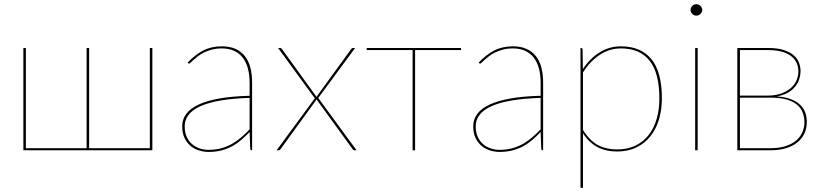

<svg xmlns="http://www.w3.org/2000/svg" viewBox="-20 -720 3944 920"><path d="M92 -490H104V-10H395V-490H407V-10H698V-490H710V0H92Z M1186 0Q1179 0 1179 -8L1176 -87.5Q1155 -65.5 1134 -47.8Q1113 -30 1089.5 -17.8Q1066 -5.5 1039 1.2Q1012 8 979 8Q957 8 934.5 1.2Q912 -5.5 894 -20.2Q876 -35 864.5 -58.2Q853 -81.5 853 -115Q853 -148 872.5 -174.2Q892 -200.5 931.8 -219Q971.5 -237.5 1032.2 -248.2Q1093 -259 1176 -261V-324Q1176 -362.5 1167.5 -393Q1159 -423.5 1142.5 -444.5Q1126 -465.5 1101 -476.8Q1076 -488 1043 -488Q1017 -488 996 -482.5Q975 -477 958.5 -469Q942 -461 929.8 -451.5Q917.5 -442 908.5 -434Q899.5 -426 894 -420.5Q888.5 -415 886 -415Q884 -415 881 -418L879 -420Q915 -458 953.5 -478Q992 -498 1043 -498Q1080.5 -498 1107.8 -486Q1135 -474 1153 -451.5Q1171 -429 1179.5 -396.8Q1188 -364.5 1188 -324V0ZM979 -2Q1013.5 -2 1041.5 -10Q1069.5 -18 1093 -31.5Q1116.5 -45 1136.8 -62.8Q1157 -80.5 1176 -100V-251Q1018.5 -246 941.8 -211.8Q865 -177.5 865 -115Q865 -85.5 874.8 -64.2Q884.5 -43 900.5 -29.2Q916.5 -15.5 937 -8.8Q957.5 -2 979 -2Z M1488.5 -249 1312.5 -490H1323.5Q1327.5 -490 1329.2 -487.2Q1331 -484.5 1332.5 -483L1497 -255.5Q1498 -257.5 1499 -259Q1500 -260.5 1501.5 -263L1661.5 -483Q1663 -485.5 1665.2 -487.8Q1667.5 -490 1670.5 -490H1681.5L1505 -250.5L1688.5 0H1677.5Q1673.5 0 1671.8 -2.8Q1670 -5.5 1668.5 -7L1496.5 -244Q1496 -241.5 1492.5 -237L1325.5 -7Q1323 -4.5 1321.2 -2.2Q1319.5 0 1316.5 0H1305.5Z M1737 -490H2189V-480H1969V0H1957V-480H1737Z M2580.5 0Q2573.5 0 2573.5 -8L2570.5 -87.5Q2549.5 -65.5 2528.5 -47.8Q2507.5 -30 2484 -17.8Q2460.5 -5.5 2433.5 1.2Q2406.5 8 2373.5 8Q2351.5 8 2329 1.2Q2306.5 -5.5 2288.5 -20.2Q2270.5 -35 2259 -58.2Q2247.5 -81.5 2247.5 -115Q2247.5 -148 2267 -174.2Q2286.5 -200.5 2326.2 -219Q2366 -237.5 2426.8 -248.2Q2487.5 -259 2570.5 -261V-324Q2570.5 -362.5 2562 -393Q2553.5 -423.5 2537 -444.5Q2520.5 -465.5 2495.5 -476.8Q2470.5 -488 2437.5 -488Q2411.5 -488 2390.5 -482.5Q2369.5 -477 2353 -469Q2336.5 -461 2324.2 -451.5Q2312 -442 2303 -434Q2294 -426 2288.5 -420.5Q2283 -415 2280.5 -415Q2278.5 -415 2275.5 -418L2273.5 -420Q2309.5 -458 2348 -478Q2386.5 -498 2437.5 -498Q2475 -498 2502.2 -486Q2529.5 -474 2547.5 -451.5Q2565.5 -429 2574 -396.8Q2582.5 -364.5 2582.5 -324V0ZM2373.5 -2Q2408 -2 2436 -10Q2464 -18 2487.5 -31.5Q2511 -45 2531.2 -62.8Q2551.5 -80.5 2570.5 -100V-251Q2413 -246 2336.2 -211.8Q2259.5 -177.5 2259.5 -115Q2259.5 -85.5 2269.2 -64.2Q2279 -43 2295 -29.2Q2311 -15.5 2331.5 -8.8Q2352 -2 2373.5 -2Z M2761.5 180V-490H2764.5Q2771.5 -490 2771.5 -482L2773 -389Q2806 -439.5 2852.8 -468.8Q2899.5 -498 2955.5 -498Q3050.5 -498 3101 -436.8Q3151.5 -375.5 3151.5 -248Q3151.5 -194.5 3137.8 -148.2Q3124 -102 3097 -67.8Q3070 -33.5 3029.8 -13.8Q2989.5 6 2936.5 6Q2828.5 6 2773.5 -81.5V180ZM2955.5 -488Q2901 -488 2854.2 -457.5Q2807.5 -427 2773.5 -373V-97.5Q2805.5 -46 2845 -25Q2884.5 -4 2936.5 -4Q2988 -4 3026 -22.8Q3064 -41.5 3089.2 -74.5Q3114.5 -107.5 3127 -152Q3139.5 -196.5 3139.5 -248Q3139.5 -370 3092.8 -429Q3046 -488 2955.5 -488Z M3323 -490V0H3311V-490ZM3345 -672Q3345 -661.5 3336.2 -653.2Q3327.5 -645 3317 -645Q3305.5 -645 3297.2 -653.2Q3289 -661.5 3289 -672Q3289 -683.5 3297.2 -691.8Q3305.5 -700 3317 -700Q3327.5 -700 3336.2 -691.8Q3345 -683.5 3345 -672Z M3513 -490H3661.5Q3704.5 -490 3734 -480.8Q3763.5 -471.5 3781.8 -456.2Q3800 -441 3808 -420.8Q3816 -400.5 3816 -379Q3816 -362.5 3810.5 -343.5Q3805 -324.5 3792 -307.2Q3779 -290 3756.8 -276.8Q3734.5 -263.5 3701 -258Q3741.5 -255.5 3769.2 -245Q3797 -234.5 3814 -218Q3831 -201.5 3838.5 -180.5Q3846 -159.5 3846 -136Q3846 -105 3834.2 -80Q3822.5 -55 3800.2 -37.2Q3778 -19.5 3746 -9.8Q3714 0 3673.5 0H3513ZM3525.5 -252V-10H3673.5Q3711 -10 3740.8 -18.8Q3770.5 -27.5 3791.2 -43.8Q3812 -60 3823.2 -83.2Q3834.5 -106.5 3834.5 -135Q3834.5 -161.5 3825.2 -183.2Q3816 -205 3796.5 -220.2Q3777 -235.5 3746.8 -243.8Q3716.5 -252 3675 -252ZM3525.5 -262H3660.5Q3692 -262 3718.8 -270.5Q3745.5 -279 3764.8 -294.2Q3784 -309.5 3794.8 -331Q3805.5 -352.5 3805.5 -379Q3805.5 -398.5 3798 -416.5Q3790.5 -434.5 3773.8 -448.8Q3757 -463 3729.2 -471.5Q3701.5 -480 3661 -480H3525.5Z"/></svg>

Font: Lato Hairline
Style: Regular
Weight: 100
Designer: Lukasz Dziedzic
Foundry: tyPoland Lukasz Dziedzic
Version: Version 2.007; 2014-02-27